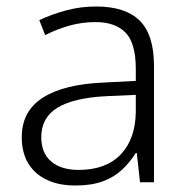

<svg xmlns="http://www.w3.org/2000/svg" viewBox="-20 -561 576 591"><path d="M276 -541Q366 -541 410 -497.5Q454 -454 454 -358V0H411L401 -90H398Q379 -60 354.5 -37.5Q330 -15 295.5 -2.5Q261 10 212 10Q161 10 124 -7.5Q87 -25 67 -58Q47 -91 47 -139Q47 -219 112 -260.5Q177 -302 301 -307L398 -312V-349Q398 -428 366.5 -460.5Q335 -493 274 -493Q233 -493 195 -482.5Q157 -472 119 -453L101 -499Q139 -517 183.5 -529Q228 -541 276 -541ZM308 -265Q207 -260 157 -229.5Q107 -199 107 -139Q107 -90 137.5 -64Q168 -38 222 -38Q306 -38 351.5 -85.5Q397 -133 398 -217V-269Z"/></svg>

Font: Noto Sans Hebrew Light
Style: Regular
Weight: 300
Designer: Monotype Design Team
Foundry: Monotype Imaging Inc.
Version: Version 2.003